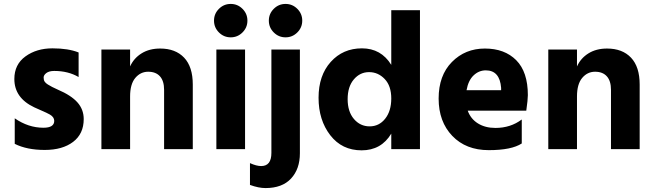

<svg xmlns="http://www.w3.org/2000/svg" viewBox="-20 -759 3330 977"><path d="M406 -153Q406 -78 352 -37Q298 4 207.5 4Q117 4 55 -27V-157Q124 -109 201 -109Q256 -109 256 -144Q256 -163 234 -176Q218 -185 191 -196.5Q164 -208 154 -213Q53 -261 53 -357Q53 -431 109.5 -472Q166 -513 247 -513Q328 -513 380 -492V-367Q327 -398 256 -398Q230 -398 216 -387.5Q202 -377 202 -364.5Q202 -352 207 -344Q212 -336 223.5 -329Q235 -322 245.5 -316.5Q256 -311 274 -303Q342 -274 374 -238Q406 -202 406 -153Z M961 0H815V-302Q815 -347 794 -370.5Q773 -394 734 -394Q695 -394 668.5 -362.5Q642 -331 642 -268V0H496V-507H642V-421Q661 -463 700.5 -487.5Q740 -512 795 -512Q873 -512 917 -465.5Q961 -419 961 -329Z M1214 -714Q1239 -689 1239 -654Q1239 -619 1214 -594Q1189 -569 1154 -569Q1119 -569 1094 -594Q1069 -619 1069 -654Q1069 -689 1094 -714Q1119 -739 1154 -739Q1189 -739 1214 -714ZM1227 0H1081V-507H1227Z M1493 -714Q1518 -689 1518 -654Q1518 -619 1493 -594Q1468 -569 1433 -569Q1398 -569 1373 -594Q1348 -619 1348 -654Q1348 -689 1373 -714Q1398 -739 1433 -739Q1468 -739 1493 -714ZM1506 21Q1506 101 1461 149.5Q1416 198 1331 198Q1296 198 1252 182V71Q1285 86 1309 86Q1361 86 1361 19V-507H1506Z M2117 0H1971V-79Q1920 6 1820 6Q1720 6 1660.5 -71Q1601 -148 1601 -261.5Q1601 -375 1663 -444Q1725 -513 1822 -513Q1919 -513 1971 -429V-707H2117ZM1858 -392Q1812 -392 1780.5 -355Q1749 -318 1749 -254.5Q1749 -191 1781 -153.5Q1813 -116 1861 -116Q1909 -116 1940 -155Q1971 -194 1971 -258Q1971 -322 1937.5 -357Q1904 -392 1858 -392Z M2452 -401Q2417 -401 2390 -375.5Q2363 -350 2354 -300H2530V-312Q2523 -401 2452 -401ZM2635 -29Q2583 5 2467 5Q2351 5 2281.5 -67.5Q2212 -140 2212 -257.5Q2212 -375 2279.5 -443.5Q2347 -512 2447.5 -512Q2548 -512 2607 -452.5Q2666 -393 2666 -275Q2666 -252 2658 -196H2360Q2375 -154 2412 -131Q2449 -108 2501 -108Q2578 -108 2635 -151Z M3235 0H3089V-302Q3089 -347 3068 -370.5Q3047 -394 3008 -394Q2969 -394 2942.5 -362.5Q2916 -331 2916 -268V0H2770V-507H2916V-421Q2935 -463 2974.5 -487.5Q3014 -512 3069 -512Q3147 -512 3191 -465.5Q3235 -419 3235 -329Z"/></svg>

Font: Hind Kochi
Style: Bold
Weight: 700
Designer: Dhruvi Tolia
Foundry: Indian Type Foundry
Version: Version 0.702;PS 1.0;hotconv 1.0.81;makeotf.lib2.5.63406